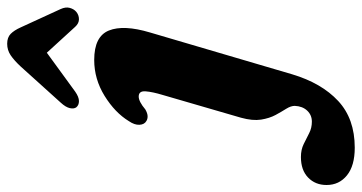

<svg xmlns="http://www.w3.org/2000/svg" viewBox="-382 -508 1008 535"><g transform="rotate(-90 121.5 -240.0)"><path d="M299 -325.5 182.5 70.5Q158 152.5 108.2 198.8Q58.5 245 -22 245Q-72.5 245 -99.2 223.2Q-126 201.5 -126 166.5Q-126 135 -105.2 115Q-84.5 95 -48 95Q-27.5 95 -11.8 102.8Q4 110.5 18.5 118Q33 125.5 50.5 125.5Q69 125.5 81.2 112.5Q93.5 99.5 94.5 78Q94.5 67 86.5 54.2Q78.5 41.5 69.2 24.5Q60 7.5 56.2 -16Q52.5 -39.5 61.5 -72L125 -290.5Q133.5 -318.5 135 -337.8Q136.5 -357 120.5 -357Q106.5 -357 84.5 -338.5Q74 -332.5 66 -332.2Q58 -332 52.5 -335.5Q42.5 -341 41.8 -354.8Q41 -368.5 52 -384.5Q75.5 -423 122.2 -452Q169 -481 222.5 -481Q288 -481 304.5 -440Q321 -399 299 -325.5ZM134.2 -534Q119.2 -523.5 107.8 -523.5Q96.4 -523.5 90.4 -531Q85.7 -537.5 88.2 -549Q90.8 -560.5 103.7 -574.5L204.3 -686Q221.1 -704 235.5 -713.8Q249.9 -723.5 267.5 -723.5Q285.2 -723.5 295.1 -713.8Q305 -704 313.1 -686L364.3 -574.5Q370.7 -560.5 367.5 -549Q364.3 -537.5 356.6 -531Q347.5 -523.5 335.9 -523.5Q324.3 -523.5 314.8 -534L242.6 -613Z"/></g></svg>

Font: Fraunces 9pt Soft
Style: Bold Italic
Weight: 700
Italic angle: -16°
Version: Version 1.000;[b76b70a41]